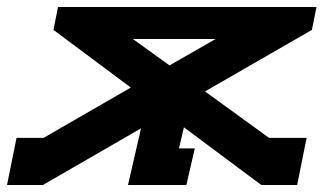

<svg xmlns="http://www.w3.org/2000/svg" viewBox="-54 -526 943 546"><path d="M846 -506 833 -441 529 -266 711 -134H818L791 0H689L469 -164L455 -104H500L476 0H310L347 -161L68 0H-34L-7 -134H70L318 -277L98 -441L111 -506ZM324 -415 428 -340 559 -415Z"/></svg>

Font: Arvo
Style: Bold Italic
Weight: 700
Italic angle: -13°
Designer: Anton Koovit (Cyrillic Expansion: Cyreal)
Foundry: Anton Koovit, Yassin Baggar
Version: Version 3.000